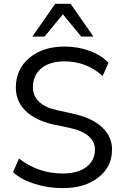

<svg xmlns="http://www.w3.org/2000/svg" viewBox="-20 -971 643 1000"><path d="M79.1 -145.5Q178.7 -67.4 307.6 -67.4Q384.8 -67.4 429.7 -101.1Q474.6 -134.8 474.6 -192.4Q474.6 -232.4 441.4 -261.7Q408.2 -291 347.7 -303.7Q340.8 -305.7 311 -312Q281.2 -318.4 258.8 -322.3Q164.1 -343.8 113.3 -393.6Q62.5 -443.4 62.5 -514.6Q62.5 -610.4 132.8 -669.4Q203.1 -728.5 316.4 -728.5Q386.7 -728.5 448.2 -705.6Q509.8 -682.6 544.9 -643.6L514.6 -575.2Q430.7 -651.4 316.4 -651.4Q239.3 -651.4 195.3 -615.2Q151.4 -579.1 151.4 -514.6Q151.4 -471.7 183.6 -440.9Q215.8 -410.2 275.4 -397.5Q292 -393.6 322.8 -387.2Q353.5 -380.9 364.3 -377.9Q460 -356.4 511.7 -308.1Q563.5 -259.8 563.5 -192.4Q563.5 -102.5 492.7 -46.9Q421.9 8.8 307.6 8.8Q230.5 8.8 160.6 -13.2Q90.8 -35.2 47.9 -74.2ZM148.4 -780.3 267.6 -951.2H347.7L466.8 -780.3H403.3L307.6 -896.5L211.9 -780.3Z"/></svg>

Font: Min Sans
Style: Regular
Weight: 400
Designer: Jinseong-Kim, NotoSansCJK, Nunito
Foundry: Jinseong-Kim
Version: Version 1.400;Glyphs 3.1.2 (3151)